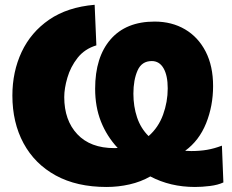

<svg xmlns="http://www.w3.org/2000/svg" viewBox="-20 -748 948 783"><path d="M414.5 14.5Q293 14.5 207.2 -32.5Q121.5 -79.5 76 -163.8Q30.5 -248 30.5 -358.5Q30.5 -455.5 68.2 -536Q106 -616.5 180.5 -667.8Q255 -719 366 -728.5L373 -563Q325 -548.5 296.2 -511.8Q267.5 -475 254.8 -431.2Q242 -387.5 242 -352Q242 -257.5 295.2 -200.8Q348.5 -144 446 -144Q453 -144 460 -144.5Q415 -193 391.5 -252.8Q368 -312.5 368 -386Q368 -515 431 -587.5Q494 -660 610.5 -660Q681 -660 734.8 -628.2Q788.5 -596.5 818.8 -537.5Q849 -478.5 849 -397Q849 -316 820.5 -245.2Q792 -174.5 735 -133Q747.5 -132 760 -132Q794.5 -132 824 -137Q853.5 -142 885 -154L891 -4Q868.5 6.5 836 10.5Q803.5 14.5 775 14.5Q674.5 14.5 593 -28.5Q554.5 -6.5 508.5 4Q462.5 14.5 414.5 14.5ZM524 -366Q524 -314 539 -269.2Q554 -224.5 586 -193Q626 -228 645 -280.2Q664 -332.5 664 -387.5Q664 -440 647 -469.5Q630 -499 599 -499Q558 -499 541 -460.5Q524 -422 524 -366Z"/></svg>

Font: Heraclito ExtraBold
Style: Regular
Weight: 800
Designer: Kostas Bartsokas (font) & Cristiano Sobral (main changes)
Foundry: Kostas Bartsokas (font) & Cristiano Sobral (main changes)
Version: Version 1.00;July 8, 2020;FontCreator 13.0.0.2655 64-bit